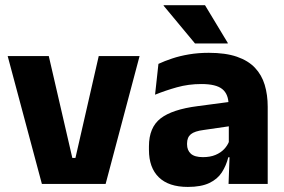

<svg xmlns="http://www.w3.org/2000/svg" viewBox="-20 -707 1093 738"><path d="M270 -100 359.5 -491.5H516.5L386 0H141L9.5 -491.5H167.5L258 -100Z M858.5 0 863 -123 859.5 -130.5V-284L858.5 -304Q858.5 -345 834.5 -364.5Q810.5 -384 754 -384Q704.5 -384 660 -371.5Q615.5 -359 576 -343L589 -461.5Q612.5 -472.5 641.8 -482.2Q671 -492 706.5 -498Q742 -504 782.5 -504Q847 -504 890.5 -489Q934 -474 960 -446.5Q986 -419 997.5 -380.8Q1009 -342.5 1009 -296.5V0ZM702 11.5Q628.5 11.5 590.5 -25.5Q552.5 -62.5 552.5 -131V-144.5Q552.5 -217 597.2 -251.8Q642 -286.5 739.5 -299L871.5 -316.5L880.5 -224.5L763.5 -207.5Q728 -203 713.5 -191Q699 -179 699 -155.5V-152Q699 -129.5 713.5 -116.2Q728 -103 760 -103Q788 -103 808.2 -111.5Q828.5 -120 841.5 -133.8Q854.5 -147.5 861 -164.5L882.5 -102.5H857.5Q849.5 -70.5 832.8 -44.5Q816 -18.5 784.5 -3.5Q753 11.5 702 11.5ZM768 -687 855.5 -542V-540H729.5L609 -685V-687Z"/></svg>

Font: Anek Gujarati Medium
Style: Bold
Weight: 700
Version: Version 1.003